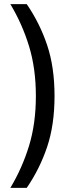

<svg xmlns="http://www.w3.org/2000/svg" viewBox="-20 -770 353 926"><path d="M153 -307Q153 -440 120 -547.5Q87 -655 30 -750H109Q172 -658 207.5 -552Q243 -446 243 -307Q243 -168 207.5 -62Q172 44 109 136H30Q87 41 120 -66.5Q153 -174 153 -307Z"/></svg>

Font: Cabin
Style: Regular
Weight: 400
Designer: Pablo Impallari
Foundry: Pablo Impallari. http://www.impallari.com Igino Marini. http://www.ikern.com
Version: Version 2.200